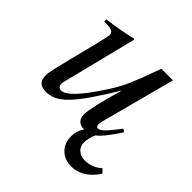

<svg xmlns="http://www.w3.org/2000/svg" viewBox="-165 -570 868 868"><g transform="rotate(45 269.0 -136.0)"><path d="M338 9C324 29 318 50 318 74C318 131 361 169 413 169C462 169 503 144 538 92L521 74C496 96 470 106 438 106C403 106 379 83 379 53C379 33 383 13 393 -8C415 -25 439 -55 475 -110L461 -119C410 -52 394 -38 378 -38C371 -38 367 -44 367 -55C367 -67 381 -114 386 -133L465 -432H391C342 -298 328 -260 281 -189C219 -95 173 -42 139 -42C124 -42 119 -52 119 -67C119 -71 121 -80 122 -83L211 -438L207 -441C150 -428 114 -421 57 -414V-400C95 -400 98 -399 107 -394C113 -391 118 -383 118 -376C118 -368 112 -342 104 -309L69 -170C51 -97 42 -61 42 -42C42 -5 60 11 95 11C166 11 216 -42 334 -236C302 -128 289 -61 289 -39C289 -8 307 9 337 9Z"/></g></svg>

Font: STIXGeneral
Style: Italic
Weight: 400
Italic angle: -16.33°
Designer: MicroPress Inc., with final additions and corrections provided by Coen Hoffman, Elsevier (retired)
Version: Version 1.1.0